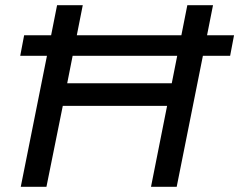

<svg xmlns="http://www.w3.org/2000/svg" viewBox="-20 -720 922 740"><path d="M702 -700H801L778 -584H882L867 -505H762L661 0H562L624 -312H222L159 0H60L161 -505H58L73 -584H177L200 -700H299L276 -584H679ZM239 -399H642L663 -505H260Z"/></svg>

Font: Montserrat Medium
Style: Italic
Weight: 500
Italic angle: -11.3°
Designer: Julieta Ulanovsky
Foundry: Julieta Ulanovsky
Version: Version 9.000; ttfautohint (v1.8.4.7-5d5b)